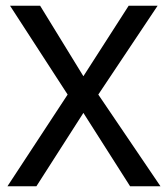

<svg xmlns="http://www.w3.org/2000/svg" viewBox="-20 -650 585 670"><path d="M120 -630 271 -384 429 -630H530L323 -320L540 0H434L271 -256L107 0H6L216 -320L15 -630Z"/></svg>

Font: Mukta
Style: Regular
Weight: 400
Designer: Girish Dalvi and Yashodeep Gholap
Foundry: Ek Type
Version: Version 2.538;PS 1.001;hotconv 16.6.51;makeotf.lib2.5.65220;